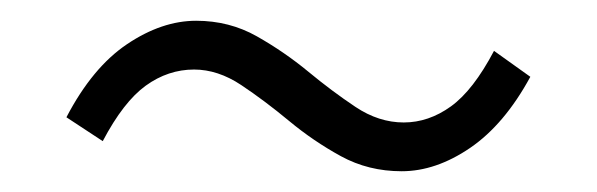

<svg xmlns="http://www.w3.org/2000/svg" viewBox="-20 -458 575 185"><path d="M367 -293Q335 -293 308.5 -307.5Q282 -322 258.5 -341.5Q235 -361 212.5 -376Q190 -391 167 -391Q142 -391 120.5 -375.5Q99 -360 79 -322L44 -345Q69 -393 102.5 -415.5Q136 -438 169 -438Q201 -438 227.5 -423Q254 -408 277 -389Q300 -370 322.5 -355Q345 -340 369 -340Q393 -340 414.5 -355.5Q436 -371 456 -409L491 -384Q466 -338 433 -315.5Q400 -293 367 -293Z"/></svg>

Font: Noto Sans KR Thin Light
Style: Regular
Weight: 300
Version: Version 2.004-H2;hotconv 1.0.118;makeotfexe 2.5.65603